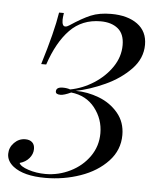

<svg xmlns="http://www.w3.org/2000/svg" viewBox="-49 -622 545 674"><g transform="rotate(5 224.0 -285.0)"><path d="M314.5 -161.3Q314.5 -211.3 283.9 -250.4Q253.2 -289.5 200 -295.2Q175.8 -283.9 162.9 -283.9Q146 -283.9 146 -294.4Q146 -309.7 169.4 -309.7Q184.7 -309.7 195.2 -305.6Q238.7 -313.7 277.8 -338.7Q316.9 -363.7 341.1 -399.6Q365.3 -435.5 365.3 -476.6Q365.3 -516.1 342.3 -534.7Q319.4 -553.2 281.5 -553.2Q216.1 -553.2 173.4 -509.3Q130.6 -465.3 104 -385.5H86.3Q122.6 -503.2 133.1 -571H150Q147.6 -554 147.6 -546.8Q147.6 -524.2 158.9 -524.2Q165.3 -524.2 173.4 -529.8Q214.5 -557.3 244.4 -569.8Q274.2 -582.3 316.1 -582.3Q374.2 -582.3 408.9 -556.9Q443.5 -531.5 443.5 -484.7Q443.5 -436.3 406.9 -398.4Q370.2 -360.5 317.3 -336.3Q264.5 -312.1 215.3 -302.4Q257.3 -302.4 298 -286.7Q338.7 -271 365.3 -239.1Q391.9 -207.3 391.9 -162.1Q391.9 -108.9 354.8 -69.4Q317.7 -29.8 258.9 -9.3Q200 11.3 135.5 11.3Q58.9 11.3 21.8 -17.7Q-1.6 -36.3 -1.6 -61.3Q-1.6 -83.9 14.9 -100.8Q31.5 -117.7 54 -117.7Q69.4 -117.7 78.2 -109.7Q87.1 -101.6 87.1 -86.3Q87.1 -68.5 74.6 -53.6Q62.1 -38.7 41.1 -33.1Q46 -21 74.2 -11.7Q102.4 -2.4 134.7 -2.4Q180.6 -2.4 222.2 -23Q263.7 -43.5 289.1 -79.8Q314.5 -116.1 314.5 -161.3Z"/></g></svg>

Font: Playfair Display SC
Style: Italic
Weight: 400
Italic angle: -14°
Designer: Claus Eggers Sørensen
Foundry: Claus Eggers Sørensen
Version: Version 1.202; ttfautohint (v1.6)